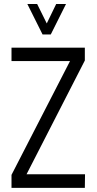

<svg xmlns="http://www.w3.org/2000/svg" viewBox="-20 -916 471 936"><path d="M113.3 -896.5H161.1L208 -801.8L253.9 -896.5H301.8L227.5 -748H187.5ZM36.1 0V-63.5L321.3 -618.2H36.1V-683.6H393.6V-621.1L109.4 -66.4H394.5L393.6 0Z"/></svg>

Font: Post No Bills Jaffna Medium
Style: Regular
Weight: 500
Designer: Kosala Senevirathne, Siva Puranthara, Lasantha Premarathna, Tharique Azeez
Foundry: Mooniak
Version: Version 1.220 ; ttfautohint (v1.6)